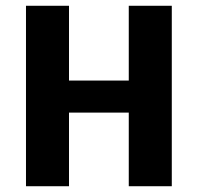

<svg xmlns="http://www.w3.org/2000/svg" viewBox="-20 -645 685 665"><path d="M219 0H70V-625H219ZM426 -625H575V0H426ZM442 -255H203V-366H442Z"/></svg>

Font: Changa ExtraLight SemiBold
Style: Regular
Weight: 600
Version: Version 3.002; ttfautohint (v1.8.2)